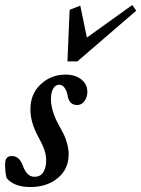

<svg xmlns="http://www.w3.org/2000/svg" viewBox="-37 -736 564 767"><path d="M232.4 -490.7 241.2 -696.8 283.7 -713.4 310.1 -585.9 491.2 -715.8 507.3 -693.4 272 -490.7ZM84.5 11.2Q19 11.2 -10.7 -24.9Q-16.6 -47.4 -16.6 -80.6Q-16.6 -112.8 9.8 -112.8Q40.5 -112.8 54.2 -74.2Q70.3 -29.8 100.6 -29.8Q124.5 -29.8 136 -48.1Q147.5 -66.4 147.5 -94.2Q147.5 -116.7 140.1 -137.7Q132.8 -158.7 116.7 -188Q84.5 -245.6 84.5 -299.3Q84.5 -361.3 126 -399.7Q167.5 -438 225.1 -438Q263.2 -438 287.6 -418.9Q312 -399.9 312 -368.7Q312 -348.1 300.5 -332.3Q289.1 -316.4 271 -316.4Q238.8 -316.4 232.9 -355.5Q230 -372.6 221.2 -385Q212.4 -397.5 200.2 -397.5Q184.1 -397.5 175.3 -381.6Q166.5 -365.7 166.5 -340.3Q166.5 -293.9 197.3 -237.3Q211.4 -212.4 218.3 -198.2Q225.1 -184.1 231.2 -162.4Q237.3 -140.6 237.3 -119.1Q237.3 -60.5 193.8 -24.7Q150.4 11.2 84.5 11.2Z"/></svg>

Font: Elstob 14pt SemiBold
Style: Italic
Weight: 600
Italic angle: -20°
Designer: Peter S. Baker
Version: Version 1.015